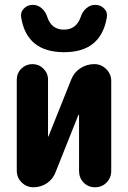

<svg xmlns="http://www.w3.org/2000/svg" viewBox="-20 -790 540 810"><path d="M430.7 -716.8Q406.2 -569.3 249.5 -569.8Q92.8 -570.3 69.3 -716.8Q65.4 -738.3 80.6 -753.9Q95.7 -769.5 117.7 -769.5Q139.6 -769.5 156.2 -754.9Q172.9 -740.2 179.7 -717.8Q197.3 -665 249.5 -665Q301.8 -665 320.3 -717.8Q327.1 -740.2 343.8 -754.9Q360.4 -769.5 382.3 -769.5Q404.3 -769.5 419.4 -753.9Q434.6 -738.3 430.7 -716.8ZM377.9 -519.5Q407.2 -519.5 428.2 -498.5Q449.2 -477.5 449.2 -449.2V-68.4Q449.2 -40 429.7 -20Q410.2 0 380.9 0Q351.6 0 332.5 -20Q313.5 -40 313.5 -68.4V-304.7Q313.5 -305.7 312 -305.7Q310.5 -305.7 310.5 -304.7L214.8 -64.5Q204.1 -35.2 178.7 -17.6Q153.3 0 121.1 0Q91.8 0 71.3 -20.5Q50.8 -41 50.8 -69.3V-454.1Q50.8 -481.4 70.3 -500.5Q89.8 -519.5 116.7 -519.5Q143.6 -519.5 163.1 -500.5Q182.6 -481.4 182.6 -454.1V-214.8Q182.6 -213.9 183.6 -213.9Q184.6 -213.9 184.6 -214.8L280.3 -454.1Q292 -484.4 318.8 -502Q345.7 -519.5 377.9 -519.5Z"/></svg>

Font: Rounded-X Mgen+ 1m bold
Style: Bold
Weight: 700
Designer: [Source Han Sans]
Ryoko NISHIZUKA  (kana & ideographs); Paul D. Hunt (Latin, Greek & Cyrillic); Wenlong ZHANG  (bopomofo
Version: Version 1.059.20150602